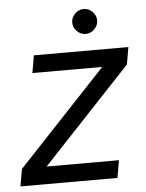

<svg xmlns="http://www.w3.org/2000/svg" viewBox="-60 -725 582 767"><g transform="rotate(-5 231.5 -342.0)"><path d="M-9 0 3 -69 358 -447H78L90 -517H469L457 -448L102 -70H392L380 0ZM304 -584Q284 -584 269 -599Q254 -614 254 -634Q254 -654 269 -669Q284 -684 304 -684Q324 -684 339 -669Q354 -654 354 -634Q354 -614 339 -599Q324 -584 304 -584Z"/></g></svg>

Font: DM Sans 11pt
Style: Italic
Weight: 400
Italic angle: -10°
Version: Version 4.004;gftools[0.9.30]